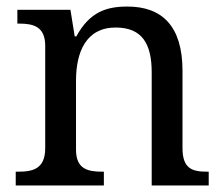

<svg xmlns="http://www.w3.org/2000/svg" viewBox="-20 -566 685 586"><path d="M28 0H297V-42H292C248 -42 212 -50 212 -109V-320C212 -406 242 -482 333 -482C414 -482 443 -432 443 -345V0H617V-42H612C567 -42 537 -51 537 -114V-350C537 -487 474 -546 369 -546C305 -546 254 -530 213 -455H208L195 -536H33V-494H38C82 -494 118 -485 118 -426V-114C118 -51 81 -42 36 -42H28Z"/></svg>

Font: Noto Serif Devanagari
Style: Regular
Weight: 400
Designer: Universal Thirst, Indian Type Foundry and the Monotype Design Team
Foundry: Monotype Imaging Inc.
Version: Version 2.004